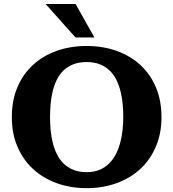

<svg xmlns="http://www.w3.org/2000/svg" viewBox="-20 -957 894 991"><path d="M813.5 -352.5Q813.5 -267.6 784.2 -199.5Q754.9 -131.3 703.1 -84Q651.4 -36.6 580.6 -11.2Q509.8 14.2 427.2 14.2Q344.7 14.2 273.9 -11.2Q203.1 -36.6 151.4 -84Q99.6 -131.3 70.3 -199.5Q41 -267.6 41 -352.5Q41 -439 70.1 -507.1Q99.1 -575.2 150.6 -622.3Q202.1 -669.4 272.9 -694.6Q343.8 -719.7 427.2 -719.7Q510.7 -719.7 581.5 -694.6Q652.3 -669.4 703.9 -622.3Q755.4 -575.2 784.4 -507.1Q813.5 -439 813.5 -352.5ZM616.2 -352.5Q616.2 -384.8 613.3 -418.5Q610.4 -452.1 602.5 -483.9Q594.7 -515.6 581.3 -543.5Q567.9 -571.3 546.9 -592Q525.9 -612.8 496.3 -624.8Q466.8 -636.7 427.2 -636.7Q387.2 -636.7 357.4 -624.8Q327.6 -612.8 306.6 -592.3Q285.6 -571.8 272.5 -543.9Q259.3 -516.1 251.7 -484.6Q244.1 -453.1 241.2 -419.2Q238.3 -385.3 238.3 -352.5Q238.3 -320.3 241.2 -286.6Q244.1 -252.9 252 -221.4Q259.8 -189.9 273.2 -162.1Q286.6 -134.3 307.6 -113.5Q328.6 -92.8 358.2 -80.6Q387.7 -68.4 427.2 -68.4Q465.8 -68.4 494.6 -80.8Q523.4 -93.3 544.4 -114.5Q565.4 -135.7 579.3 -163.8Q593.3 -191.9 601.3 -223.4Q609.4 -254.9 612.8 -288.1Q616.2 -321.3 616.2 -352.5ZM467.3 -763.7H369.6L215.3 -936.5H370.1Z"/></svg>

Font: Aclonica
Style: Regular
Weight: 400
Version: Version 1.001